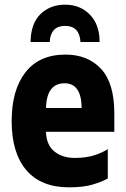

<svg xmlns="http://www.w3.org/2000/svg" viewBox="-20 -793 540 823"><path d="M276 10Q337 10 377.5 -2Q418 -14 442 -28V-154Q420 -139 384.5 -127.5Q349 -116 300 -116Q248 -116 213.5 -143.5Q179 -171 177 -228H470V-307Q470 -437 413 -498Q356 -559 261 -559Q148 -559 89 -483Q30 -407 30 -274Q30 -137 93 -63.5Q156 10 276 10ZM177 -330Q180 -436 257 -436Q329 -436 330 -330ZM259 -773Q324 -773 365.5 -730Q407 -687 407 -613H325Q321 -682 259 -682Q197 -682 193 -613H111Q112 -692 153.5 -732.5Q195 -773 259 -773Z"/></svg>

Font: Noto Sans Mono Condensed Extra
Style: Regular
Weight: 800
Width: 3
Designer: Monotype Design Team
Foundry: Monotype Imaging Inc.
Version: Version 1.900